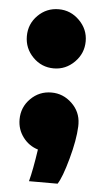

<svg xmlns="http://www.w3.org/2000/svg" viewBox="-48 -633 369 689"><g transform="rotate(5 136.0 -289.0)"><path d="M30 -495Q30 -539 61 -570Q92 -601 136 -601Q179 -601 210.5 -569.5Q242 -538 242 -495Q242 -451 210.5 -419.5Q179 -388 136 -388Q92 -388 61 -419.5Q30 -451 30 -495ZM242 -196V-195V-188Q240 -139 221 -70Q202 -1 186 23H83Q94 -18 105 -93Q72 -103 51 -131Q30 -159 30 -195Q30 -239 61 -270Q92 -301 136 -301Q178 -301 209.5 -271Q241 -241 242 -198Z"/></g></svg>

Font: Mantou Sans
Style: Regular
Weight: 400
Designer: Mant0u / artakana
Foundry: Mant0u / artakana
Version: Version 1.001;October 22, 2023;FontCreator 14.0.0.2901 64-bi